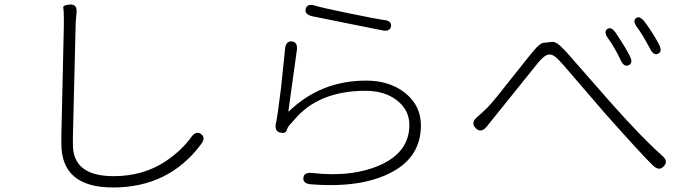

<svg xmlns="http://www.w3.org/2000/svg" viewBox="-20 -786 3040 848"><path d="M479 42Q251 42 251 -151Q251 -169 251 -187L262 -671Q262 -689 262 -707Q262 -739 259.5 -751.5Q257 -764 289 -766Q322 -768 318 -730L316 -706Q314 -689 314 -672L302 -183Q302 -165 302 -147Q302 -8 482 -8Q613 -8 712 -74Q784 -123 825 -181Q846 -210 868 -194Q890 -178 868 -149Q726 42 479 42Z M1354 28Q1317 25 1320 0Q1322 -26 1358 -22Q1544 -1 1672 -63Q1788 -121 1788 -234Q1788 -300 1733.5 -342.5Q1679 -385 1595 -385Q1386 -385 1279 -256Q1267 -242 1254 -228Q1252 -226 1246 -210Q1240 -194 1215 -201Q1191 -209 1199 -243Q1205 -269 1220 -388Q1222 -406 1224 -424L1239 -570Q1243 -606 1269 -603Q1296 -600 1291 -564L1254 -297Q1253 -292 1257 -295Q1397 -430 1597 -430Q1702 -430 1770.5 -374.5Q1839 -319 1839 -232Q1839 -95 1713 -27Q1579 46 1354 28ZM1707 -670Q1703 -645 1668 -652L1360 -714Q1324 -722 1330 -747Q1337 -772 1372 -761Q1396 -753 1522 -727Q1648 -701 1675 -698Q1711 -694 1707 -670Z M2912 -52Q2892 -29 2865 -54Q2814 -103 2649 -289L2470 -497Q2458 -510 2446 -523Q2424 -547 2404 -545Q2384 -543 2355 -507L2129 -226Q2105 -197 2082 -219Q2058 -242 2085 -267L2109 -288Q2122 -300 2134 -312Q2158 -336 2251 -455L2314 -534Q2325 -548 2337 -562Q2365 -596 2382 -597Q2400 -599 2418 -601Q2438 -603 2469 -569Q2482 -556 2494 -542L2680 -330Q2816 -177 2905 -98Q2933 -74 2912 -52ZM2757 -498Q2736 -488 2721 -521Q2693 -580 2666 -616Q2645 -645 2662 -658Q2680 -670 2700 -640Q2743 -576 2761 -540Q2778 -508 2757 -498ZM2887 -549Q2867 -539 2851 -571Q2817 -635 2794 -665Q2773 -694 2789 -706Q2805 -718 2827 -690Q2863 -642 2890 -591Q2907 -559 2887 -549Z"/></svg>

Font: Resource Han Rounded CN Light
Style: Regular
Weight: 300
Designer: Cyano Hao (round all glyphs); Ryoko NISHIZUKA 西塚涼子 (kana, bopomofo & ideographs); Paul D. Hunt (Latin, Greek & Cyrillic)
Foundry: Cyano Hao
Version: 0.990